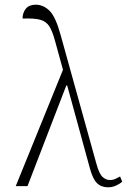

<svg xmlns="http://www.w3.org/2000/svg" viewBox="-20 -791 540 817"><path d="M47 1 248 -494 215 -614Q204 -656 190.5 -678Q177 -700 151 -707Q125 -714 76 -712Q76 -737 90 -754Q104 -771 132 -771Q165 -771 191 -745Q217 -719 238 -642L390 -95Q402 -51 416.5 -38Q431 -25 447 -25Q461 -25 471.5 -30Q482 -35 491 -40L500 -18Q489 -8 473 -1Q457 6 440 6Q411 6 393 -11.5Q375 -29 363 -73L266 -427H262L97 1Z"/></svg>

Font: Noto Serif ExtraCondensed ExtraLight
Style: Regular
Weight: 200
Width: 2
Designer: Monotype Design Team
Foundry: Monotype Imaging Inc.
Version: Version 2.015